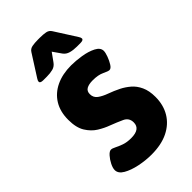

<svg xmlns="http://www.w3.org/2000/svg" viewBox="-224 -786 862 862"><g transform="rotate(-45 206.5 -355.0)"><path d="M225 -531Q254 -531 289 -525.5Q324 -520 349.5 -507Q375 -494 375 -473Q375 -462 368 -443Q361 -424 351.5 -409Q342 -394 332 -394Q324 -394 302.5 -404.5Q281 -415 246 -415Q221 -415 207 -407Q193 -399 193 -380Q193 -358 210 -345.5Q227 -333 253.5 -323.5Q280 -314 306 -301Q328 -290 348 -273Q368 -256 380.5 -229Q393 -202 393 -163Q393 -112 370 -73.5Q347 -35 303.5 -13.5Q260 8 197 8Q160 8 121.5 0Q83 -8 57 -23Q31 -38 31 -60Q31 -73 40 -91Q49 -109 61.5 -123Q74 -137 84 -137Q92 -137 105.5 -130Q119 -123 138.5 -116Q158 -109 185 -109Q243 -109 243 -151Q243 -180 217 -192Q191 -204 157 -217Q132 -226 106 -242Q80 -258 61.5 -287.5Q43 -317 43 -367Q43 -419 65.5 -455.5Q88 -492 129 -511.5Q170 -531 225 -531ZM213 -718Q235 -718 250.5 -715Q266 -712 274 -699L339 -597Q345 -588 345 -582Q345 -572 325 -572H303Q281 -572 263 -577Q245 -582 235 -596L207 -636L179 -597Q168 -581 151 -576.5Q134 -572 112 -572H90Q70 -572 70 -582Q70 -588 76 -597L141 -699Q149 -712 164.5 -715Q180 -718 202 -718Z"/></g></svg>

Font: Asap VF Beta
Style: Regular
Weight: 400
Designer: Pablo Cosgaya
Foundry: Pablo Cosgaya
Version: Version 1.007